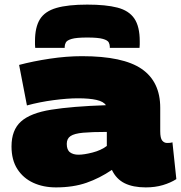

<svg xmlns="http://www.w3.org/2000/svg" viewBox="-20 -804 786 834"><path d="M30 -168Q30 -239 71 -276Q112 -313 202.5 -327.5Q293 -342 440 -347Q430 -363 399 -370Q368 -377 319 -377Q273 -377 212.5 -369Q152 -361 97 -346L63 -522Q123 -538 196 -549Q269 -560 336 -560Q515 -560 595.5 -504.5Q676 -449 676 -336V-234Q676 -204 684.5 -193.5Q693 -183 706 -183Q711 -183 717.5 -183.5Q724 -184 729 -186L746 -26Q721 -10 687.5 0Q654 10 613 10Q558 10 521.5 -8Q485 -26 466 -66Q413 -30 355.5 -10Q298 10 223 10Q168 10 124.5 -10Q81 -30 55.5 -69.5Q30 -109 30 -168ZM270 -179Q270 -153 284 -142.5Q298 -132 321 -132Q345 -132 382 -141.5Q419 -151 444 -170V-231Q379 -231 341 -227.5Q303 -224 286.5 -213Q270 -202 270 -179ZM359 -784Q440 -784 490 -771Q540 -758 563.5 -723.5Q587 -689 587 -625Q587 -618 587 -610.5Q587 -603 586 -596H457Q457 -599 457 -601Q457 -610 452.5 -619.5Q448 -629 427 -635Q406 -641 359 -641Q312 -641 291.5 -635Q271 -629 266 -619.5Q261 -610 261 -601V-596H133Q132 -603 132 -610.5Q132 -618 132 -625Q132 -686 153.5 -720.5Q175 -755 225 -769.5Q275 -784 359 -784Z"/></svg>

Font: Georama Expanded Black
Style: Regular
Weight: 900
Width: 7
Designer: Jean-Baptiste Levee
Foundry: Production Type
Version: Version 1.000